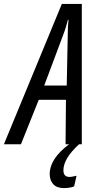

<svg xmlns="http://www.w3.org/2000/svg" viewBox="-84 -737 502 981"><path d="M236 -551Q246 -577 252.5 -598Q259 -619 263 -636H266Q262 -604 262 -551L257 -300H142ZM269 0Q170 74 170 152Q170 184 188 204Q206 224 243 224Q274 224 295 215L307 161Q297 163 288 165Q279 167 271 167Q240 167 240 133Q240 73 320 0H334V-717H232L-64 0H23L114 -227H253L251 0Z"/></svg>

Font: Noto Sans Display Condensed
Style: Italic
Weight: 400
Width: 3
Designer: Monotype Design team
Foundry: Monotype Imaging Inc.
Version: 1.000